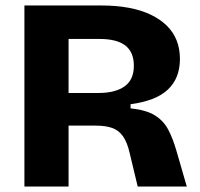

<svg xmlns="http://www.w3.org/2000/svg" viewBox="-20 -680 728 700"><path d="M69 0V-660H350Q405 -660 450 -651.5Q495 -643 529.5 -626.5Q564 -610 588 -586.5Q612 -563 624 -532.5Q636 -502 636 -465Q636 -430 625 -402Q614 -374 591.5 -353Q569 -332 535 -319Q501 -306 456 -300V-285Q513 -279 544.5 -259.5Q576 -240 593 -208Q610 -176 623 -131L661 0H482L453 -121Q444 -161 428.5 -183Q413 -205 389 -213.5Q365 -222 329 -222H230V0ZM230 -341H339Q400 -341 434 -365Q468 -389 468 -440Q468 -490 437 -514Q406 -538 343 -538H230Z"/></svg>

Font: Bricolage Grotesque ExtraBold
Style: Regular
Weight: 800
Designer: Mathieu Triay
Foundry: Atelier Triay
Version: Version 1.001;gftools[0.9.33.dev8+g029e19f]